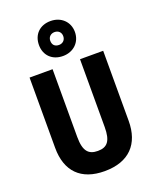

<svg xmlns="http://www.w3.org/2000/svg" viewBox="-180 -1110 993 1223"><g transform="rotate(-20 316.0 -498.5)"><path d="M315 -770C387 -770 438 -820 438 -889C438 -958 386 -1007 315 -1007C242 -1007 194 -959 194 -888C194 -818 242 -770 315 -770ZM315 -845C286 -845 271 -862 271 -889C271 -915 290 -932 315 -932C341 -932 359 -915 359 -889C359 -862 340 -845 315 -845ZM566 -239V-714H409V-255C409 -160 381 -126 317 -126C255 -126 223 -157 223 -254V-714H67V-238C67 -78 154 10 314 10C480 10 566 -83 566 -239Z"/></g></svg>

Font: Noto Sans Sinhala UI Condensed ExtraBold
Style: Regular
Weight: 800
Width: 3
Designer: Jelle Bosma - Monotype Design Team
Foundry: Monotype Imaging Inc.
Version: Version 2.006